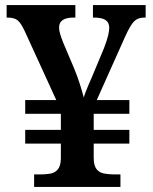

<svg xmlns="http://www.w3.org/2000/svg" viewBox="-20 -734 599 754"><path d="M114 0V-49H137Q159 -49 177 -52Q195 -55 206.5 -68Q218 -81 219 -110V-170H79V-224H219V-287H79V-341H201L77 -612Q63 -642 50 -653.5Q37 -665 9 -665H6V-714H276V-665H269Q212 -665 212 -626Q212 -614 216.5 -599.5Q221 -585 228 -567L270 -468Q283 -437 293.5 -404Q304 -371 309 -351Q311 -359 316 -372Q321 -385 327.5 -400.5Q334 -416 340 -429L388 -544Q400 -575 404.5 -594Q409 -613 409 -625Q409 -645 395 -655Q381 -665 348 -665H345V-714H552V-665H546Q521 -665 506 -649.5Q491 -634 470 -587L360 -341H488V-287H348V-224H488V-170H348V-115Q348 -84 359 -70Q370 -56 389 -52.5Q408 -49 430 -49H453V0Z"/></svg>

Font: Noto Serif Kannada SemiBold
Style: Regular
Weight: 600
Version: Version 2.003